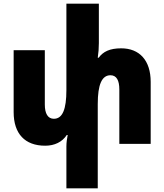

<svg xmlns="http://www.w3.org/2000/svg" viewBox="-20 -780 891 1041"><path d="M637 -518C575 -518 539 -500 515 -467H510C514 -493 516 -520 516 -546V-760H340V-292C340 -187 319 -136 272 -136C239 -136 223 -165 223 -213V-508H54V-172C54 -55 115 10 225 10C276 10 317 -10 342 -48H347C343 -27 340 -7 340 14V241H510V-216C510 -321 532 -372 579 -372C612 -372 627 -344 627 -295V0H797V-336C797 -453 736 -518 637 -518Z"/></svg>

Font: Noto Sans Armenian Condensed Black
Style: Regular
Weight: 900
Width: 3
Designer: Monotype Design Team
Foundry: Monotype Imaging Inc.
Version: Version 2.008